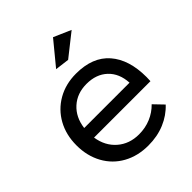

<svg xmlns="http://www.w3.org/2000/svg" viewBox="-209 -878 1006 1006"><g transform="rotate(-45 294.0 -374.5)"><path d="M552 -258Q552 -238 551 -228H133Q144 -157 192.5 -115Q241 -73 312 -73Q359 -73 399.5 -90Q440 -107 470 -138L521 -85Q482 -43 427 -20Q372 3 305 3Q227 3 166.5 -30.5Q106 -64 72.5 -125Q39 -186 39 -264Q39 -342 72.5 -402.5Q106 -463 166 -497.5Q226 -532 303 -532Q426 -532 489 -459.5Q552 -387 552 -258ZM468 -300Q464 -372 420 -413.5Q376 -455 304 -455Q234 -455 187.5 -413Q141 -371 132 -300ZM353 -752 449 -710 325 -612 246 -622Z"/></g></svg>

Font: Montserrat arm2
Style: Regular
Weight: 400
Designer: Julieta Ulanovsky
Foundry: Julieta Ulanovsky
Version: Version 6.000